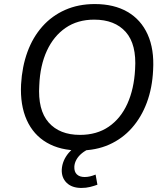

<svg xmlns="http://www.w3.org/2000/svg" viewBox="-20 -734 826 948"><path d="M372 9Q278 9 211.5 -29.5Q145 -68 112 -141.5Q79 -215 84 -317Q89 -405 115.5 -477.5Q142 -550 189 -603Q236 -656 301.5 -685Q367 -714 448 -714Q543 -714 609.5 -675.5Q676 -637 709 -564Q742 -491 736 -388Q732 -300 705 -227.5Q678 -155 631 -102Q584 -49 519 -20Q454 9 372 9ZM375 -68Q458 -68 517 -108.5Q576 -149 609 -222Q642 -295 647 -392Q655 -515 601 -576Q547 -637 445 -637Q363 -637 304 -596.5Q245 -556 211.5 -483.5Q178 -411 174 -314Q166 -191 220 -129.5Q274 -68 375 -68ZM382 194Q335 194 309 168.5Q283 143 285 102Q288 58 319 21Q350 -16 397 -36L423 0Q401 9 384 23Q367 37 357.5 54Q348 71 347 89Q346 114 359.5 127Q373 140 398 140Q411 140 424 137Q437 134 452 128L461 178Q445 184 425 189Q405 194 382 194Z"/></svg>

Font: Nunito Sans 10pt
Style: Italic
Weight: 400
Italic angle: -9°
Designer: Vernon Adams
Foundry: Vernon Adams
Version: Version 3.101;gftools[0.9.27]